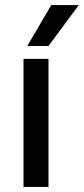

<svg xmlns="http://www.w3.org/2000/svg" viewBox="-20 -740 332 760"><path d="M172 -558H88L183 -720H292ZM172 0H73V-507H172Z"/></svg>

Font: Hind Mysuru Medium
Style: Regular
Weight: 500
Designer: Manushi Parikh, Hitesh Malaviya
Foundry: Indian Type Foundry
Version: Version 0.703;PS 1.0;hotconv 1.0.86;makeotf.lib2.5.63406